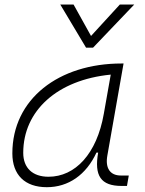

<svg xmlns="http://www.w3.org/2000/svg" viewBox="-20 -796 626 827"><path d="M181.6 10.3C274.9 10.3 351.1 -43 395.5 -138.7H402.8C385.3 -39.6 413.6 4.9 503.9 4.9H526.9L534.7 -40H500.5C454.1 -40 432.6 -71.8 442.4 -126L512.2 -522.5H503.4C233.4 -522.5 33.2 -370.1 33.2 -135.3C33.2 -43 86.9 10.3 181.6 10.3ZM189 -34.7C120.6 -34.7 80.1 -72.3 80.1 -137.7C80.1 -319.3 227.1 -452.1 457 -474.6L427.2 -306.2C397 -132.8 303.7 -34.7 189 -34.7ZM350.6 -590.8H380.9L558.1 -776.4H496.1L372.1 -641.1L296.9 -776.4H239.7Z"/></svg>

Font: Cascadia Code PL ExtraLight
Style: Italic
Weight: 200
Italic angle: -10°
Monospace: yes
Designer: Aaron Bell
Foundry: Saja Typeworks
Version: Version 2404.023